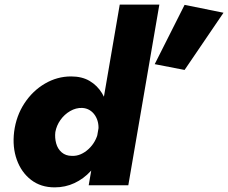

<svg xmlns="http://www.w3.org/2000/svg" viewBox="-20 -800 985 829"><path d="M497 -780 363 0H534L668 -780ZM41 -231Q33 -165 52.5 -110.5Q72 -56 114 -23.5Q156 9 216 9Q262 9 301.5 -9.5Q341 -28 371.5 -61Q402 -94 422 -137.5Q442 -181 449 -230Q455 -277 448 -320.5Q441 -364 420.5 -397.5Q400 -431 367 -450.5Q334 -470 287 -470Q227 -470 174 -439Q121 -408 85.5 -354Q50 -300 41 -231ZM219 -230Q224 -258 241 -282Q258 -306 283 -320.5Q308 -335 335 -334Q353 -333 367 -324.5Q381 -316 390.5 -301.5Q400 -287 403.5 -269Q407 -251 404 -231Q400 -210 389.5 -191Q379 -172 363 -157Q347 -142 328.5 -134Q310 -126 290 -127Q264 -127 246.5 -142Q229 -157 222.5 -181Q216 -205 219 -230ZM777 -779 648 -523 777 -498 945 -745Z"/></svg>

Font: Jost ExtraBold
Style: Italic
Weight: 800
Italic angle: -5°
Version: Version 3.710